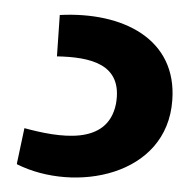

<svg xmlns="http://www.w3.org/2000/svg" viewBox="-20 14 262 265"><path d="M58.6 91.8C103.5 92.8 149.9 101.6 140.1 157.2C128.4 215.8 61 203.6 13.7 190.9L3.4 239.3V240.7C82.5 280.3 210.4 257.8 217.8 152.3C224.1 67.9 149.9 30.3 62.5 34.7Z"/></svg>

Font: Duru Sans
Style: Regular
Weight: 400
Designer: Onur Yazıcıgil
Foundry: Onur Yazıcıgil
Version: Version 1.002